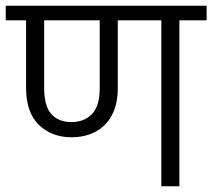

<svg xmlns="http://www.w3.org/2000/svg" viewBox="-30 -650 741 670"><path d="M-10 -579V-630H691V-579H596V0H533V-579H381V-341Q381 -299 369 -267Q357 -235 335 -213.5Q313 -192 283.5 -181.5Q254 -171 220 -171Q150 -171 105.5 -214.5Q61 -258 61 -343V-579ZM124 -345Q124 -280 149 -252Q174 -224 219 -224Q264 -224 291 -252Q318 -280 318 -343V-579H124Z"/></svg>

Font: Mukta Light
Style: Regular
Weight: 300
Designer: Girish Dalvi and Yashodeep Gholap
Foundry: Ek Type
Version: Version 2.538;PS 1.002;hotconv 16.6.51;makeotf.lib2.5.65220;